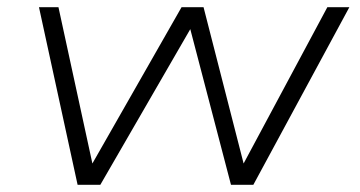

<svg xmlns="http://www.w3.org/2000/svg" viewBox="-20 -512 997 532"><path d="M195 0 88 -492H142L236 -59L483 -492H544L655 -59L887 -492H948L682 0H620L506 -436H510L258 0Z"/></svg>

Font: Nunito Sans 7pt SemiExpanded ExtraLight
Style: Italic
Weight: 250
Width: 6
Italic angle: -9°
Designer: Vernon Adams
Foundry: Vernon Adams
Version: Version 3.101;gftools[0.9.27]